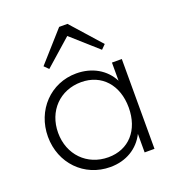

<svg xmlns="http://www.w3.org/2000/svg" viewBox="-132 -820 851 934"><g transform="rotate(-20 293.5 -353.0)"><path d="M281 10C363 10 428 -30 461 -96V0H512V-465H461V-371C428 -436 361 -475 279 -475C146 -475 45 -369 45 -232C45 -95 146 10 281 10ZM98 -233C98 -346 177 -427 287 -427C393 -427 463 -349 463 -232C463 -115 394 -38 288 -38C178 -38 98 -120 98 -233ZM142 -562 164 -540 301 -661 437 -540 459 -562 322 -716H279Z"/></g></svg>

Font: MV Cash ExtraLight
Style: Regular
Weight: 200
Designer: Rodrigo Fuenzalida
Foundry: fragTYPE
Version: Version 1.100;Glyphs 3.1.2 (3151)